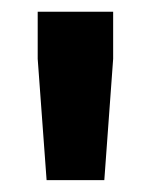

<svg xmlns="http://www.w3.org/2000/svg" viewBox="-20 -731 258 328"><path d="M59.6 -423.3H158.2L173.3 -630.4V-710.9H44.4V-630.4Z"/></svg>

Font: Roboto Flex
Style: wght 600 wdth 140 opsz 13.0 GRAD 0.00 slnt 0.00 XTRA 468 XOPQ 96 YOPQ 79 YTLC 514 YTUC 712 YTAS 750 YTDE -203.00 YTFI 738
Weight: 600
Width: 8
Designer: Berlow after Robertson
Foundry: Google
Version: Version 3.100